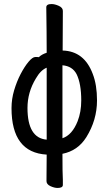

<svg xmlns="http://www.w3.org/2000/svg" viewBox="-20 -742 540 950"><path d="M265 188Q249 188 229.5 179Q210 170 210 154L211 23Q37 13 37 -207Q37 -252 50 -295.5Q63 -339 82 -375.5Q101 -412 121 -436Q141 -460 155 -460Q172 -460 172 -459Q186 -473 211 -481Q211 -576 209 -706Q209 -722 235 -722Q251 -722 271 -713Q291 -704 291 -688Q290 -631 290 -492Q397 -489 439 -376Q460 -322 460 -245Q460 -148 407 -63Q365 4 289 19Q289 116 291 148V173Q291 188 265 188ZM211 -51V-407Q181 -395 157 -353Q116 -285 116 -208Q116 -59 211 -51ZM289 -58Q337 -74 364 -142Q382 -188 382 -245Q382 -328 359 -375Q338 -415 289 -419Z"/></svg>

Font: LXGW WenKai Mono TC
Style: Bold
Weight: 700
Designer: LXGW / Fontworks Inc.
Foundry: LXGW / Fontworks Inc.
Version: Version 1.330